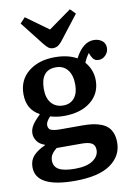

<svg xmlns="http://www.w3.org/2000/svg" viewBox="-107 -860 804 1155"><g transform="rotate(-10 294.5 -282.0)"><path d="M265.1 -580.1Q249 -580.1 237.5 -587.9Q226.1 -595.7 209 -617.2L97.2 -759.8L127.9 -793L265.1 -693.8L403.8 -793L435.1 -761.2L316.9 -608.9Q302.7 -592.8 291.3 -586.4Q279.8 -580.1 265.1 -580.1ZM254.9 229Q17.1 229 17.1 104Q17.1 62 42.2 34.7Q67.4 7.3 115.2 -14.2V-16.1Q83 -26.4 67.4 -48.8Q51.8 -71.3 51.8 -95.2Q51.8 -121.1 66.4 -144.8Q81.1 -168.5 115.2 -201.2V-204.1Q40 -244.1 40 -337.9Q40 -424.3 102.3 -474.6Q164.6 -524.9 263.2 -524.9Q343.3 -524.9 397.9 -494.1Q445.8 -585.9 512.2 -585.9Q541.5 -585.9 562.3 -570.3Q583 -554.7 583 -526.9Q583 -501 564.9 -481.9Q546.9 -462.9 522.9 -462.9Q505.9 -462.9 496.1 -470.5Q486.3 -478 479 -493.2L470.2 -514.2Q449.7 -486.3 439.9 -460Q482.9 -409.7 482.9 -345.2Q482.9 -265.1 422.1 -216.1Q361.3 -167 257.8 -167Q213.9 -167 174.8 -179.2Q147.9 -150.4 147.9 -130.9Q147.9 -106.9 165.5 -99.4Q183.1 -91.8 222.2 -91.8H356.9Q391.1 -91.8 418.2 -88.1Q445.3 -84.5 469.7 -75.2Q494.1 -65.9 510.3 -50.8Q526.4 -35.6 535.6 -11.5Q544.9 12.7 544.9 44.9Q544.9 127.9 472.4 178.5Q399.9 229 254.9 229ZM265.1 -230Q308.1 -230 332.5 -259.3Q356.9 -288.6 356.9 -340.8Q356.9 -399.4 331.1 -431.6Q305.2 -463.9 259.8 -463.9Q166 -463.9 166 -346.2Q166 -291.5 192.6 -260.7Q219.2 -230 265.1 -230ZM268.1 157.2Q340.3 157.2 377.7 131.6Q415 106 415 67.9Q415 39.6 395.8 27.3Q376.5 15.1 333 15.1H180.2Q160.2 31.2 149.7 47.4Q139.2 63.5 139.2 85Q139.2 122.6 170.4 139.9Q201.7 157.2 268.1 157.2Z"/></g></svg>

Font: Literata Book SemiBold
Style: Regular
Weight: 600
Designer: Latin by Veronika Burian and Jose Scaglione. Greek by Irene Vlachou. Cyrillic by Vera Evstafieva
Foundry: TypeTogether
Version: Version 2.003;PS 002.003;hotconv 1.0.88;makeotf.lib2.5.64775